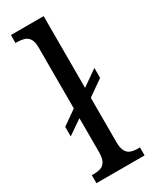

<svg xmlns="http://www.w3.org/2000/svg" viewBox="-198 -807 678 853"><g transform="rotate(-30 140.5 -380.0)"><path d="M25 0V-41H35Q56 -41 71.5 -46.5Q87 -52 95.5 -68Q104 -84 104 -115V-288L30 -237V-286L104 -338V-651Q104 -681 94 -695.5Q84 -710 68.5 -714.5Q53 -719 35 -719H25V-760H193V-392L273 -448V-397L193 -341V-115Q193 -84 201.5 -68Q210 -52 225.5 -46.5Q241 -41 261 -41H272V0Z"/></g></svg>

Font: Noto Serif Khmer Condensed
Style: Regular
Weight: 400
Width: 3
Designer: Danh Hong and the Monotype Design Team
Foundry: Monotype Imaging Inc.
Version: Version 2.004